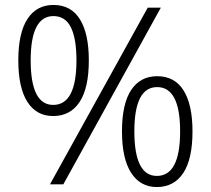

<svg xmlns="http://www.w3.org/2000/svg" viewBox="-20 -811 852 776"><path d="M195 -342Q127 -342 90.5 -399.5Q54 -457 54 -567Q54 -678 91 -734.5Q128 -791 196 -791Q267 -791 303 -733Q339 -675 339 -567Q339 -455 301.5 -398.5Q264 -342 195 -342ZM182 -66 577 -780H630L236 -66ZM195 -387Q289 -387 289 -567Q289 -655 266.5 -700.5Q244 -746 196 -746Q104 -746 104 -567Q104 -387 195 -387ZM614 -55Q547 -55 510 -112.5Q473 -170 473 -280Q473 -391 510 -447Q547 -503 615 -503Q686 -503 722 -445.5Q758 -388 758 -280Q758 -168 720.5 -111.5Q683 -55 614 -55ZM614 -100Q708 -100 708 -280Q708 -459 615 -459Q523 -459 523 -280Q523 -100 614 -100Z"/></svg>

Font: Noto Sans Malayalam UI Light
Style: Regular
Weight: 300
Designer: Jelle Bosma - Monotype Design Team
Foundry: Monotype Imaging Inc.
Version: Version 2.104; ttfautohint (v1.8.4.7-5d5b)